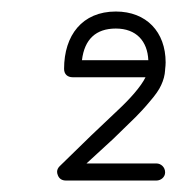

<svg xmlns="http://www.w3.org/2000/svg" viewBox="-20 -856 339 335"><path d="M81.1 -549.8C83.5 -543.9 88.4 -541 95.2 -541H252.9C260.7 -541 268.1 -546.9 268.1 -555.2C268.1 -564.5 260.7 -570.8 252.9 -570.8H130.9L177.7 -613.8L216.3 -651.4C223.6 -658.7 231.9 -667.5 241.2 -678.7C251 -689.9 257.8 -699.7 261.2 -707.5C265.1 -715.8 267.6 -724.6 268.1 -733.9V-734.9C268.6 -739.3 269 -743.2 269 -747.1C269 -800.3 235.4 -835.9 182.1 -835.9C123.5 -835.9 91.8 -794.4 91.8 -735.8C91.8 -726.6 97.7 -721.2 106.9 -721.2H233.9C226.1 -705.1 206.5 -683.1 185.5 -663.6L139.6 -620.1L84 -565.9C81.1 -563 79.6 -559.6 79.6 -556.2C79.6 -554.2 80.1 -552.2 81.1 -549.8ZM123 -751C127.4 -787.6 147.5 -806.2 182.1 -806.2C217.8 -806.2 237.3 -784.2 238.8 -751Z"/></svg>

Font: Nemoy
Style: Light
Weight: 300
Designer: BSozoo
Foundry: BSozoo
Version: Version 001.000